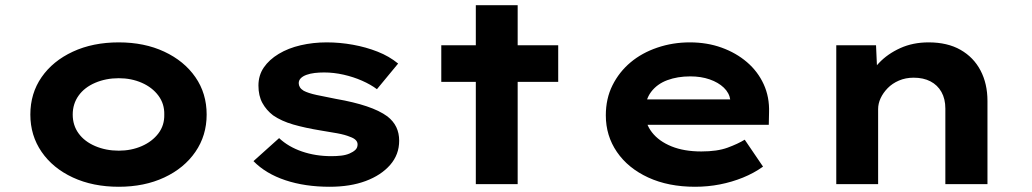

<svg xmlns="http://www.w3.org/2000/svg" viewBox="-20 -704 3947 734"><path d="M434 10Q335 10 258.5 -25.5Q182 -61 139 -123.5Q96 -186 96 -266Q96 -347 139 -409Q182 -471 258.5 -506.5Q335 -542 434 -542Q532 -542 608 -506.5Q684 -471 727 -409Q770 -347 770 -266Q770 -186 727 -123.5Q684 -61 608 -25.5Q532 10 434 10ZM434 -128Q482 -128 522 -145.5Q562 -163 585.5 -194Q609 -225 608 -266Q609 -307 585.5 -338.5Q562 -370 522 -387.5Q482 -405 434 -405Q385 -405 344 -387.5Q303 -370 280.5 -338.5Q258 -307 258 -266Q258 -225 280.5 -194Q303 -163 344 -145.5Q385 -128 434 -128Z M1240 10Q1146 10 1071 -15Q996 -40 949 -88L1047 -176Q1082 -143 1134 -125Q1186 -107 1247 -107Q1266 -107 1284 -109Q1302 -111 1316 -117Q1330 -123 1338.5 -131Q1347 -139 1347 -152Q1347 -171 1318 -181Q1299 -189 1269 -194.5Q1239 -200 1207 -205Q1146 -215 1101 -228Q1056 -241 1024 -263Q998 -283 983 -310.5Q968 -338 968 -377Q968 -416 988.5 -446Q1009 -476 1045.5 -498Q1082 -520 1129.5 -531Q1177 -542 1229 -542Q1279 -542 1329 -533Q1379 -524 1423.5 -506.5Q1468 -489 1502 -461L1421 -363Q1397 -381 1364 -395.5Q1331 -410 1293.5 -418.5Q1256 -427 1219 -427Q1200 -427 1183 -425Q1166 -423 1152 -418Q1138 -413 1130 -405Q1122 -397 1122 -386Q1122 -378 1126.5 -370.5Q1131 -363 1141 -357Q1158 -348 1190 -341Q1222 -334 1264 -326Q1333 -314 1382 -297.5Q1431 -281 1461 -259Q1484 -241 1495 -218Q1506 -195 1506 -166Q1506 -113 1471.5 -73.5Q1437 -34 1378 -12Q1319 10 1240 10Z M1799 0V-684H1959V0ZM1667 -391V-531H2114V-391Z M2637 10Q2535 10 2458 -25.5Q2381 -61 2338.5 -123Q2296 -185 2296 -263Q2296 -327 2321.5 -378Q2347 -429 2390.5 -465.5Q2434 -502 2493 -522Q2552 -542 2617 -542Q2683 -542 2738.5 -522Q2794 -502 2835.5 -466.5Q2877 -431 2899.5 -382Q2922 -333 2920 -274L2919 -227H2406L2383 -324H2789L2772 -302V-322Q2768 -349 2747 -369Q2726 -389 2693 -400.5Q2660 -412 2619 -412Q2570 -412 2531 -397.5Q2492 -383 2469 -352.5Q2446 -322 2446 -275Q2446 -232 2472.5 -198Q2499 -164 2547 -144.5Q2595 -125 2661 -125Q2722 -125 2761.5 -139.5Q2801 -154 2827 -170L2897 -67Q2862 -42 2820 -25Q2778 -8 2732 1Q2686 10 2637 10Z M3177 0V-531H3329L3335 -397L3294 -387Q3307 -428 3340 -463Q3373 -498 3421.5 -520Q3470 -542 3530 -542Q3602 -542 3652 -513.5Q3702 -485 3728.5 -434.5Q3755 -384 3755 -318V0H3594V-289Q3594 -326 3579 -352.5Q3564 -379 3537 -393Q3510 -407 3473 -407Q3442 -407 3416.5 -396Q3391 -385 3373.5 -367Q3356 -349 3346.5 -328.5Q3337 -308 3337 -287V0H3258Q3221 0 3201 0Q3181 0 3177 0Z"/></svg>

Font: Lexend Mega
Style: Bold
Weight: 700
Version: Version 1.007